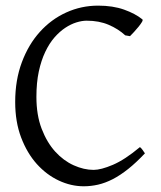

<svg xmlns="http://www.w3.org/2000/svg" viewBox="-20 -650 576 685"><path d="M497.1 -103Q465.8 -69.8 437.3 -47.1Q408.7 -24.4 382.1 -10.7Q355.5 2.9 329.8 8.8Q304.2 14.6 278.8 14.6Q233.4 14.6 189.7 -5.9Q146 -26.4 111.3 -64.9Q76.7 -103.5 55.4 -159.4Q34.2 -215.3 34.2 -286.1Q34.2 -364.3 57.9 -427.7Q81.5 -491.2 122.1 -536.1Q162.6 -581.1 216.3 -605.5Q270 -629.9 330.1 -629.9Q382.8 -629.9 422.6 -615.7Q462.4 -601.6 487.8 -581.1Q490.7 -578.6 486.3 -571.3Q481.9 -564 474.4 -554.7Q466.8 -545.4 458.3 -536.1Q449.7 -526.9 443.8 -521L426.8 -523.9Q401.9 -546.9 367.7 -561.5Q333.5 -576.2 289.1 -576.2Q272.5 -576.2 252.7 -570.1Q232.9 -564 212.9 -550.8Q192.9 -537.6 174.3 -516.4Q155.8 -495.1 141.4 -464.8Q127 -434.6 118.4 -394.8Q109.9 -355 109.9 -304.2Q109.9 -239.3 128.7 -190.4Q147.5 -141.6 177 -109.1Q206.5 -76.7 242.9 -60.3Q279.3 -43.9 314 -43.9Q340.3 -43.9 382.8 -62Q425.3 -80.1 479 -125Q481.4 -124 484.1 -120.8Q486.8 -117.7 489.3 -114.3Q491.7 -110.8 493.7 -107.7Q495.6 -104.5 497.1 -103Z"/></svg>

Font: Gentium Plus Eur
Style: Regular
Weight: 400
Designer: J. Victor Gaultney, Annie Olsen, Iska Routamaa, Becca Hirsbrunner
Foundry: SIL International
Version: Version 5.000